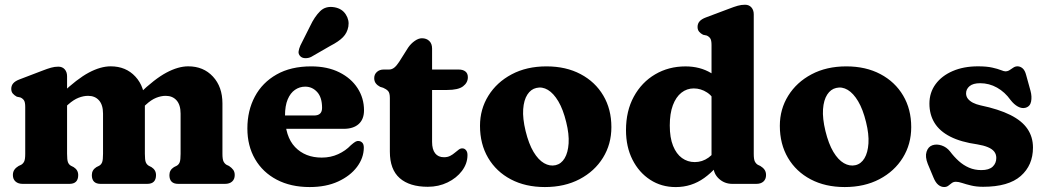

<svg xmlns="http://www.w3.org/2000/svg" viewBox="-20 -769 4374 803"><path d="M260.5 -450.2V-125.8Q260.5 -100.5 264.2 -90.6Q268 -80.7 276.7 -75.8L288.1 -70Q307.1 -58 307.1 -36.8Q307.1 0 270.1 0H74.9Q56.1 0 45 -9.8Q33.9 -19.6 33.9 -36.8Q33.9 -50 40.1 -59Q46.3 -68 57.7 -74.8L68.5 -79.8Q76.8 -84.7 81.2 -93.8Q85.5 -102.9 85.5 -125.8V-321.4Q85.5 -341.8 80.1 -349.6Q74.6 -357.4 65.3 -361.4L50.3 -364.6Q40 -370.2 33.6 -377.7Q27.1 -385.2 27.1 -397.4Q27.1 -411.2 35.6 -420.8Q44 -430.4 62.3 -437.2L156.5 -473.2Q178.4 -481.7 193.3 -485.9Q208.2 -490.2 223.9 -490.2Q240.9 -490.2 250.7 -479Q260.5 -467.8 260.5 -450.2ZM246.9 -315.8 213.1 -354.6 237.5 -377.6Q302.6 -439.4 351.7 -465.5Q400.9 -491.6 442.8 -491.6Q506.5 -491.6 546.2 -448.7Q585.9 -405.9 585.9 -336.4V-125.8Q585.9 -100.5 589.6 -90.8Q593.4 -81.1 602.1 -75.8L613.5 -70Q632.5 -58 632.5 -36.8Q632.5 0 595.5 0H401.1Q364.1 0 364.1 -36.8Q364.1 -58 383.1 -70L394.7 -75.8Q403.4 -80.7 407.2 -90.6Q410.9 -100.5 410.9 -125.8V-293.6Q410.9 -330.2 394.1 -349.2Q377.3 -368.2 348.4 -368.2Q329.4 -368.2 308.7 -360.2Q288.1 -352.2 265.9 -332.6ZM573.9 -316.4 540.1 -355.6 561.9 -376.6Q626.8 -439.1 676 -465.3Q725.3 -491.6 767.2 -491.6Q830.9 -491.6 870.6 -448.7Q910.3 -405.9 910.3 -336.4V-125.8Q910.3 -102.9 914.8 -93.8Q919.4 -84.7 927.3 -79.8L937.9 -74.8Q949.3 -67.2 955.5 -58.6Q961.7 -50 961.7 -36.8Q961.7 -19.6 950.8 -9.8Q940 0 920.7 0H725.5Q688.5 0 688.5 -36.8Q688.5 -58 707.5 -70L719.1 -75.8Q727.8 -80.7 731.6 -90.6Q735.3 -100.5 735.3 -125.8V-293.6Q735.3 -330.2 718.5 -349.2Q701.7 -368.2 672.8 -368.2Q653.8 -368.2 633 -359.9Q612.3 -351.6 590.3 -331.2Z M1502.4 -307.6Q1502.4 -270.2 1480.1 -250.2Q1457.8 -230.2 1417.2 -230.2H1125.4V-286H1293.8Q1327 -286 1327 -317.8Q1327 -361.8 1306.4 -384.2Q1285.8 -406.6 1256.6 -406.6Q1233 -406.6 1213.7 -393.3Q1194.4 -380 1183.2 -353.3Q1172 -326.6 1172 -285.8Q1172 -198 1214.1 -153.9Q1256.3 -109.9 1325.6 -109.9Q1363.1 -109.9 1394.4 -124.3Q1425.8 -138.7 1447.2 -161.5Q1459.1 -171.9 1466 -176Q1473 -180.1 1480 -179.3Q1488.4 -178.9 1495 -172.4Q1501.6 -166 1501.6 -150.9Q1501.1 -108.3 1473 -70.8Q1444.9 -33.4 1394.3 -10Q1343.8 13.3 1275.1 13.3Q1195.9 13.3 1137.3 -17.6Q1078.7 -48.4 1046.7 -103.7Q1014.6 -159 1014.6 -231.6Q1014.6 -306.5 1045.9 -365.1Q1077.1 -423.7 1136.8 -457.5Q1196.4 -491.4 1281.4 -491.4Q1349.4 -491.4 1399 -466.6Q1448.6 -441.9 1475.5 -400.2Q1502.4 -358.6 1502.4 -307.6ZM1276.9 -659.6Q1295.5 -699.2 1318.8 -722.1Q1342 -745.1 1378.9 -738.6Q1410.4 -733 1426 -708.9Q1441.6 -684.9 1436.9 -657.9Q1432.2 -631.6 1414.5 -613.5Q1396.9 -595.3 1361.2 -577L1281.2 -530.9Q1269.6 -525.3 1256.5 -525.7Q1243.4 -526 1235.7 -534Q1227 -543.3 1228.9 -554.7Q1230.7 -566.1 1236.3 -578.8Z M1582.5 -401.9 1569.9 -405.8Q1558.6 -411.6 1551.9 -420.3Q1545.1 -428.9 1545.1 -442.3Q1545.1 -458 1556.3 -468.1Q1567.4 -478.2 1584.8 -478.2H1607.1Q1618.3 -478.2 1628.2 -485.6Q1638.1 -493.1 1649.4 -510.4L1686.9 -569.8Q1698.4 -586.5 1714.3 -597.7Q1730.3 -609 1744.5 -609Q1763.6 -609 1775.3 -597.7Q1787.1 -586.5 1787.1 -565.8V-175.4Q1787.1 -144.2 1799.9 -127.8Q1812.7 -111.4 1837.1 -111.4Q1851.7 -111.4 1862.8 -117.1Q1873.9 -122.8 1882.6 -130.5Q1891.4 -138.2 1899.2 -143.7Q1907 -149.2 1914.9 -148.4Q1923.7 -148 1929.7 -140Q1935.7 -132.1 1935.1 -118.4Q1934.6 -84.3 1912.1 -54.3Q1889.6 -24.4 1852 -6.1Q1814.4 12.2 1769.1 12.2Q1693.1 12.2 1651.8 -23.9Q1610.5 -60.1 1610.5 -134.6V-359.3Q1610.5 -380.3 1603 -388.4Q1595.4 -396.4 1582.5 -401.9ZM1721.9 -392.7V-478.2H1898.1Q1916.3 -478.2 1926.5 -470Q1936.7 -461.9 1936.7 -446.1Q1936.7 -423.2 1916.6 -408Q1896.5 -392.7 1849.9 -392.7Z M2265.5 -491.4Q2347.2 -491.4 2408.2 -459Q2469.3 -426.7 2503.1 -369.5Q2537 -312.4 2537 -237.3Q2537 -166.1 2501.9 -109.4Q2466.9 -52.7 2404.2 -19.7Q2341.5 13.3 2258.9 13.3Q2177.6 13.3 2116.6 -18.9Q2055.5 -51.1 2021.5 -108.8Q1987.5 -166.5 1987.5 -242.9Q1987.5 -312.4 2022.6 -368.7Q2057.6 -425.1 2120.1 -458.2Q2182.6 -491.4 2265.5 -491.4ZM2303.9 -78.2Q2327.4 -83.7 2341.5 -107.2Q2355.6 -130.7 2358.1 -169.3Q2360.6 -208 2348.1 -258.2Q2335.1 -311.6 2315.1 -345.3Q2295.1 -378.9 2271.4 -393.1Q2247.6 -407.2 2223.2 -401.2Q2200.3 -396.1 2185.6 -373.4Q2170.9 -350.7 2168.1 -312.3Q2165.4 -273.9 2178.2 -221Q2191.3 -167.4 2211.3 -133.9Q2231.3 -100.5 2255.4 -86.6Q2279.6 -72.7 2303.9 -78.2Z M2963.8 -100.8 2955.8 -104V-580.4Q2955.8 -600.8 2950.4 -608.6Q2944.9 -616.4 2935.6 -620.4L2920.6 -623.6Q2910.3 -628.8 2903.9 -636.5Q2897.4 -644.2 2897.4 -656.4Q2897.4 -670.2 2905.9 -679.8Q2914.3 -689.4 2932.6 -696.2L3028.4 -732.2Q3050.3 -740.7 3065.2 -744.9Q3080.1 -749.2 3095.8 -749.2Q3112.8 -749.2 3122.6 -738Q3132.4 -726.8 3132.4 -709.2V-125.8Q3132.4 -102.9 3136.9 -93.8Q3141.5 -84.7 3149.4 -79.8L3160 -74.8Q3171.4 -68 3177.6 -59Q3183.8 -50 3183.8 -36.8Q3183.8 -19.7 3172.9 -9.8Q3162.1 0 3142.8 0H3043Q3010.3 0 2987.1 -21.2Q2963.8 -42.5 2963.8 -73.4ZM2598.1 -224.7Q2598.1 -305 2630.9 -365Q2663.7 -425 2720.1 -458.1Q2776.5 -491.3 2846.9 -491.3Q2907.6 -491.3 2953.8 -463.6Q3000 -436 3031.1 -383L2984.1 -324.3Q2963.5 -365 2937.4 -382.1Q2911.3 -399.2 2881.5 -399.2Q2852.5 -399.2 2829.8 -381.3Q2807.1 -363.4 2794.1 -328.8Q2781.2 -294.1 2781.2 -244.2Q2781.2 -193.2 2794.9 -159.2Q2808.6 -125.2 2832.2 -108.1Q2855.9 -91.1 2885.6 -91.1Q2917.3 -91.1 2943.5 -110Q2969.8 -128.9 2989.5 -167.1L3019.4 -129.3Q2978.7 -63.1 2925.5 -24.8Q2872.3 13.4 2806.1 13.4Q2746.2 13.4 2699.3 -17.1Q2652.3 -47.6 2625.2 -101.2Q2598.1 -154.8 2598.1 -224.7Z M3519.5 -491.4Q3601.2 -491.4 3662.2 -459Q3723.3 -426.7 3757.1 -369.5Q3791 -312.4 3791 -237.3Q3791 -166.1 3755.9 -109.4Q3720.9 -52.7 3658.2 -19.7Q3595.5 13.3 3512.9 13.3Q3431.6 13.3 3370.6 -18.9Q3309.5 -51.1 3275.5 -108.8Q3241.5 -166.5 3241.5 -242.9Q3241.5 -312.4 3276.6 -368.7Q3311.6 -425.1 3374.1 -458.2Q3436.6 -491.4 3519.5 -491.4ZM3557.9 -78.2Q3581.4 -83.7 3595.5 -107.2Q3609.6 -130.7 3612.1 -169.3Q3614.6 -208 3602.1 -258.2Q3589.1 -311.6 3569.1 -345.3Q3549.1 -378.9 3525.4 -393.1Q3501.6 -407.2 3477.2 -401.2Q3454.3 -396.1 3439.6 -373.4Q3424.9 -350.7 3422.1 -312.3Q3419.4 -273.9 3432.2 -221Q3445.3 -167.4 3465.3 -133.9Q3485.3 -100.5 3509.4 -86.6Q3533.6 -72.7 3557.9 -78.2Z M4079.3 -421Q4049.7 -421 4035 -408.7Q4020.4 -396.4 4020.4 -378.6Q4020.4 -365.9 4027.9 -356.2Q4035.5 -346.5 4048.8 -339.5Q4062.2 -332.6 4080.3 -328.5Q4156.9 -312.5 4205.5 -288.2Q4254.1 -263.9 4277.1 -230Q4300.2 -196.2 4300.2 -151.8Q4300.2 -77.8 4248.9 -32.8Q4197.6 12.2 4091.6 12.2Q4063.6 12.2 4041.8 6.9Q4020.1 1.7 4004.3 -3.6Q3988.6 -8.8 3978 -8.8Q3967.7 -8.8 3960.5 -3.3Q3953.3 2.2 3946.2 7.7Q3939.1 13.2 3929 13.2Q3915.4 13.2 3904 3.8Q3892.6 -5.5 3884 -26.6L3860.2 -83.6Q3848.4 -113.5 3855.1 -134.3Q3861.7 -155.1 3879.2 -161.4Q3897.1 -167.6 3918 -160.7Q3938.9 -153.8 3953.2 -135.8Q3970.2 -113.2 3989.7 -95.6Q4009.2 -78 4032.6 -67.8Q4056 -57.6 4084.4 -57.6Q4116.3 -57.6 4131.6 -71.9Q4146.8 -86.3 4146.8 -108.4Q4146.8 -123.9 4138.1 -135Q4129.4 -146 4111.7 -153.4Q4094.1 -160.8 4067.6 -165.2Q3998.6 -174.9 3954.3 -197.6Q3909.9 -220.2 3888.5 -255.1Q3867.1 -289.9 3867.1 -335.6Q3867.1 -381.9 3892.9 -417Q3918.7 -452.1 3964.4 -471.8Q4010.1 -491.6 4070 -491.6Q4106.6 -491.6 4129.8 -486.3Q4153.1 -481.1 4166.1 -475.8Q4179.1 -470.6 4184.6 -470.6Q4194.4 -470.6 4202.4 -475.8Q4210.4 -481.1 4218.2 -486.3Q4226.1 -491.6 4235.4 -491.6Q4247.1 -491.6 4256.9 -483.1Q4266.7 -474.7 4271.8 -454.6L4290 -388.8Q4296.4 -365 4292.3 -344.2Q4288.2 -323.5 4268.6 -318.2Q4253.7 -314.3 4237.3 -323.2Q4221 -332 4206.4 -350.8Q4182.9 -383.9 4149.9 -402.5Q4117 -421 4079.3 -421Z"/></svg>

Font: Fraunces SuperSoft 9pt
Style: Regular
Weight: 900
Version: Version 1.000;[b76b70a41]